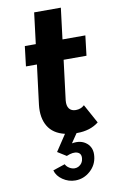

<svg xmlns="http://www.w3.org/2000/svg" viewBox="-101 -722 615 1034"><g transform="rotate(-10 206.5 -205.0)"><path d="M241 60Q291 51 322 77.5Q353 104 347 151Q342 197 306.5 228.5Q271 260 225 260Q188 260 156.5 238.5Q125 217 117 186L183 164Q189 177 203.5 186Q218 195 233 195Q245 195 255.5 189Q266 183 272.5 173Q279 163 280 151Q284 123 261.5 114.5Q239 106 202 122L154 92L213 3Q149 -12 121.5 -58.5Q94 -105 102 -175L129 -391H69L82 -500H142L163 -670H309L288 -500H413L400 -391H275L248 -174Q245 -144 257 -128.5Q269 -113 293 -113Q321 -113 340 -131L397 -27Q350 10 279 10H275Z"/></g></svg>

Font: Orkney
Style: BoldItalic
Weight: 700
Designer: Samuel Oakes and Alfredo Marco Pradil
Foundry: Alfredo Marco Pradil
Version: 1.0; ttfautohint (v1.5)